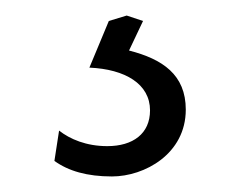

<svg xmlns="http://www.w3.org/2000/svg" viewBox="-20 -27 308 247"><path d="M124 200C166 200 219 171 219 114C219 69 189 49 146 38L164 0L143 -7L120 0L95 60C141 62 173 81 173 115C173 145 151 161 118 161C91 161 70 152 56 141L50 180C68 193 92 200 124 200Z"/></svg>

Font: Fixel Display Light
Style: Regular
Weight: 300
Designer: AlfaBravo + MacPaw
Foundry: Kyrylo Tkachov, Marchela Mozhyna, Serhii Makarenko, Maria Weinstein, Zakhar Kryvoshyya
Version: Version 1.211